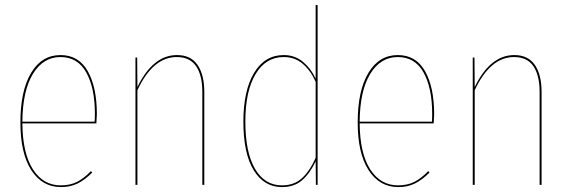

<svg xmlns="http://www.w3.org/2000/svg" viewBox="-20 -752 2319 781"><path d="M372 -250H71Q72 -128 114 -63Q156 2 227 2Q265 2 293 -12Q321 -26 350 -56L355 -50Q325 -20 295.5 -5.5Q266 9 228 9Q152 9 107.5 -59.5Q63 -128 63 -254Q63 -383 106.5 -455.5Q150 -528 226 -528Q300 -528 337 -462.5Q374 -397 374 -287Q374 -276 372 -250ZM366 -289Q366 -394 331 -457Q296 -520 226 -520Q156 -520 114 -451.5Q72 -383 71 -257H365Q366 -269 366 -289Z M811 -378V0H803V-378Q803 -446 777.5 -483Q752 -520 699 -520Q602 -520 539 -385V0H531V-518H538L539 -398Q602 -528 700 -528Q756 -528 783.5 -488Q811 -448 811 -378Z M1272 -731V0H1265L1264 -96Q1241 -47 1209 -19Q1177 9 1127 9Q1054 9 1012 -59.5Q970 -128 970 -257Q970 -383 1013.5 -455.5Q1057 -528 1134 -528Q1180 -528 1213 -500Q1246 -472 1264 -432V-732ZM1264 -110V-419Q1245 -463 1212.5 -491.5Q1180 -520 1134 -520Q1061 -520 1019.5 -450.5Q978 -381 978 -258Q978 -132 1017.5 -65Q1057 2 1127 2Q1176 2 1208 -27Q1240 -56 1264 -110Z M1744 -250H1443Q1444 -128 1486 -63Q1528 2 1599 2Q1637 2 1665 -12Q1693 -26 1722 -56L1727 -50Q1697 -20 1667.5 -5.5Q1638 9 1600 9Q1524 9 1479.5 -59.5Q1435 -128 1435 -254Q1435 -383 1478.5 -455.5Q1522 -528 1598 -528Q1672 -528 1709 -462.5Q1746 -397 1746 -287Q1746 -276 1744 -250ZM1738 -289Q1738 -394 1703 -457Q1668 -520 1598 -520Q1528 -520 1486 -451.5Q1444 -383 1443 -257H1737Q1738 -269 1738 -289Z M2183 -378V0H2175V-378Q2175 -446 2149.5 -483Q2124 -520 2071 -520Q1974 -520 1911 -385V0H1903V-518H1910L1911 -398Q1974 -528 2072 -528Q2128 -528 2155.5 -488Q2183 -448 2183 -378Z"/></svg>

Font: Fira Sans Compressed Eight
Style: Regular
Weight: 100
Width: 1
Designer: bBox Type GmbH & Carrois Corporate GbR & Edenspiekermann AG
Foundry: bBox Type GmbH & Carrois Corporate GbR & Edenspiekermann AG
Version: Version 4.301